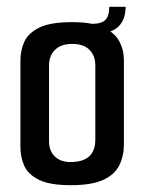

<svg xmlns="http://www.w3.org/2000/svg" viewBox="-20 -540 424 564"><path d="M188 4Q126 4 94 -12Q62 -28 51 -53.5Q40 -79 40 -109V-362Q40 -392 51.5 -417.5Q63 -443 95.5 -459Q128 -475 192 -475Q251 -475 284 -459.5Q317 -444 330.5 -418.5Q344 -393 344 -363V-116Q344 -82 330.5 -54.5Q317 -27 283 -11.5Q249 4 188 4ZM187 -64Q260 -64 260 -130V-348Q260 -376 243 -393.5Q226 -411 192 -411Q159 -411 141.5 -393.5Q124 -376 124 -348V-125Q124 -97 141 -80.5Q158 -64 187 -64ZM255 -441 251 -470Q278 -470 289.5 -481.5Q301 -493 301 -520H349Q349 -483 328 -462Q307 -441 255 -441Z"/></svg>

Font: Smooch Sans SemiBold
Style: Bold
Weight: 600
Designer: Robert E. Leuschke
Foundry: Robert E. Leuschke
Version: Version 1.010; ttfautohint (v1.8.3)